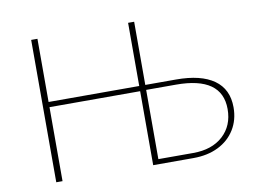

<svg xmlns="http://www.w3.org/2000/svg" viewBox="-72 -766 1178 874"><g transform="rotate(-10 516.5 -329.0)"><path d="M975 -196Q975 -138 947.5 -93.5Q920 -49 870.5 -24.5Q821 0 755 0H569V-342H150V0H121V-658H150V-366H569V-658H597V-366H739Q854 -366 914.5 -323Q975 -280 975 -196ZM947 -193Q947 -343 735 -343H597V-23H758Q845 -23 896 -69.5Q947 -116 947 -193Z"/></g></svg>

Font: Ysabeau Infant Extralight
Style: Regular
Weight: 200
Designer: Christian Thalmann (Catharsis Fonts)
Version: Version 0.003